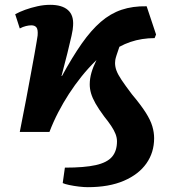

<svg xmlns="http://www.w3.org/2000/svg" viewBox="-20 -547 707 796"><path d="M344 229Q328 229 307 226.5Q286 224 267 220Q248 216 240 212L249 148Q330 148 377 137.5Q424 127 444.5 103Q465 79 465 39Q465 24 459 8.5Q453 -7 441 -25Q429 -43 412 -64Q389 -95 376 -118Q363 -141 357.5 -160Q352 -179 352 -197Q352 -221 359 -245.5Q366 -270 380 -298Q347 -266 318.5 -230.5Q290 -195 266 -158Q242 -121 221.5 -81.5Q201 -42 185 0H62Q77 -75 88.5 -136Q100 -197 108.5 -243.5Q117 -290 123 -322.5Q129 -355 132 -374.5Q135 -394 136 -400Q138 -425 131 -433.5Q124 -442 110 -442Q100 -442 87.5 -439Q75 -436 62 -429L43 -488Q61 -498 84.5 -506.5Q108 -515 135 -521Q162 -527 188 -527Q237 -527 261.5 -505.5Q286 -484 283 -441Q283 -428 276.5 -398.5Q270 -369 259.5 -327Q249 -285 235 -232H237Q280 -311 319 -366.5Q358 -422 398 -456.5Q438 -491 484 -506.5Q530 -522 588 -521L627 -404L621 -389Q595 -389 569.5 -385Q544 -381 520.5 -373Q497 -365 475 -353Q467 -330 463 -317.5Q459 -305 458 -298.5Q457 -292 457 -286Q457 -270 463 -254Q469 -238 484 -215.5Q499 -193 527 -156Q564 -112 584 -80.5Q604 -49 611.5 -23.5Q619 2 619 26Q619 85 587 130.5Q555 176 493.5 202.5Q432 229 344 229Z"/></svg>

Font: Literata 18pt
Style: Bold Italic
Weight: 700
Italic angle: -2°
Designer: Latin by Veronika Burian and Jose Scaglione. Greek by Irene Vlachou. Cyrillic by Vera Evstafieva
Foundry: TypeTogether
Version: Version 3.103;gftools[0.9.29]